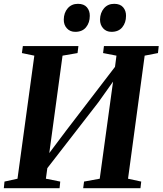

<svg xmlns="http://www.w3.org/2000/svg" viewBox="-24 -984 850 1004"><path d="M-4 0 -0.5 -34.5 67.5 -49.5 155.5 -693 90.5 -706.5 95.5 -743H386L381.5 -706.5L303 -693L226.5 -130.5L201 -140L321.5 -300.5L612 -679.5L571 -585.5L585 -693L515 -706.5L519.5 -743H806L802 -706.5L732.5 -693L645.5 -49.5L714.5 -34.5L710.5 0H411L415.5 -34.5L497.5 -49.5L573 -599.5L599 -602L490 -448.5L186.5 -57L228.5 -142L216 -49.5L291 -34.5L287.5 0ZM369.5 -817.5Q342.5 -817.5 325.8 -835.8Q309 -854 309.5 -882Q310 -917.5 330.2 -940.8Q350.5 -964 383.5 -964Q415 -964 430.5 -945.8Q446 -927.5 445.5 -901Q445.5 -865.5 426 -841.5Q406.5 -817.5 369.5 -817.5ZM559 -817.5Q532 -817.5 515.5 -835.8Q499 -854 499 -882Q500 -917.5 520 -940.8Q540 -964 573 -964Q604.5 -964 620 -945.8Q635.5 -927.5 635 -901Q635 -865.5 615.5 -841.5Q596 -817.5 559 -817.5Z"/></svg>

Font: Merriweather 72pt
Style: Bold Italic
Weight: 700
Italic angle: -7.8°
Version: Version 2.101